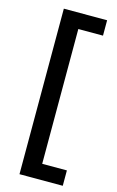

<svg xmlns="http://www.w3.org/2000/svg" viewBox="-132 -766 593 977"><g transform="rotate(15 165.0 -278.0)"><path d="M305 158V77H175V-633H305V-714H77V158Z"/></g></svg>

Font: Noto Sans Arabic UI Md
Style: Regular
Weight: 500
Designer: Monotype Design Team, Nadine Chahine and Nizar Qandah
Foundry: Monotype Imaging Inc.
Version: Version 2.010